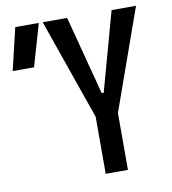

<svg xmlns="http://www.w3.org/2000/svg" viewBox="-79 -762 744 831"><g transform="rotate(-10 293.0 -346.5)"><path d="M318.8 0V-250.5L164.1 -693.4H271.5L362.3 -346.7H371.1L466.8 -693.4H574.2L416.5 -250V0ZM-0.5 -507.8 43.5 -693.4H147L93.3 -507.8Z"/></g></svg>

Font: Caskaydia Cove
Style: Regular
Weight: 400
Monospace: yes
Designer: Aaron Bell
Foundry: Saja Typeworks
Version: Version 4.300; ttfautohint (v1.8.3)